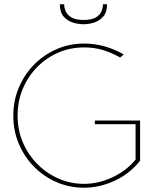

<svg xmlns="http://www.w3.org/2000/svg" viewBox="-20 -869 701 895"><path d="M372 6Q303 6 243.5 -20Q184 -46 139 -91.5Q94 -137 68 -198Q42 -259 42 -330Q42 -399 67.5 -460Q93 -521 138 -567Q183 -613 243 -639.5Q303 -666 372 -666Q422 -666 469 -652.5Q516 -639 557 -615L540 -601Q501 -623 460.5 -635.5Q420 -648 372 -648Q307 -648 251 -623.5Q195 -599 152.5 -555.5Q110 -512 86 -454.5Q62 -397 62 -330Q62 -263 86.5 -205.5Q111 -148 154 -104.5Q197 -61 253 -36.5Q309 -12 372 -12Q437 -12 502 -41.5Q567 -71 612 -125V-290H422V-307H633V-120Q585 -59 514.5 -26.5Q444 6 372 6ZM370 -756Q345 -756 319.5 -764Q294 -772 276.5 -792Q259 -812 259 -849H279Q279 -832 287 -815Q295 -798 314.5 -787Q334 -776 370 -776Q406 -776 425.5 -787Q445 -798 452.5 -815Q460 -832 460 -849H479Q479 -812 461.5 -792Q444 -772 419 -764Q394 -756 370 -756Z"/></svg>

Font: Lil Grotesk Thin
Style: Regular
Weight: 100
Designer: Bastien Sozeau
Foundry: NBR — Bastien Sozeau
Version: Version 3.003; ttfautohint (v1.8.4.7-5d5b);gftools[0.9.33]